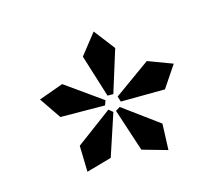

<svg xmlns="http://www.w3.org/2000/svg" viewBox="-65 -801 630 545"><g transform="rotate(-15 250.0 -528.0)"><path d="M53 -571 125 -597 232 -521 227 -507 96 -508ZM128 -415 233 -493 245 -483 204 -359 130 -338ZM202 -657 250 -718 297 -657 258 -532H241ZM253 -484 266 -492 371 -415 368 -338 294 -359ZM268 -522 374 -598 446 -571 403 -507 273 -506Z"/></g></svg>

Font: Khartiya
Style: Bold
Weight: 700
Version: Version 1.0.2